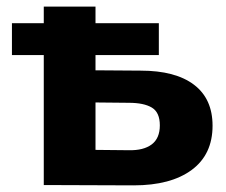

<svg xmlns="http://www.w3.org/2000/svg" viewBox="-20 -558 681 579"><path d="M112 0V-538H268V-346L404 -345Q509 -345 565 -302.5Q621 -260 621 -179Q621 -92 558 -45.5Q495 1 383 1ZM368 -105Q413 -104 437.5 -122.5Q462 -141 462 -180Q462 -219 438 -233.5Q414 -248 368 -248L268 -249V-106ZM16 -392V-488H459V-392Z"/></svg>

Font: MOST Montserrat
Style: Bold
Weight: 700
Designer: Julieta Ulanovsky
Foundry: Julieta Ulanovsky
Version: Version 8.000;March 11, 2024;FontCreator 15.0.0.2926 64-bit